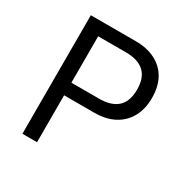

<svg xmlns="http://www.w3.org/2000/svg" viewBox="-160 -847 967 989"><g transform="rotate(30 323.5 -352.5)"><path d="M102 0V-705H368Q437 -705 486.5 -679.5Q536 -654 562 -607Q588 -560 588 -493Q588 -427 561.5 -379Q535 -331 486 -305Q437 -279 368 -279H189V0ZM189 -354H354Q426 -354 463 -388Q500 -422 500 -492Q500 -562 463 -596Q426 -630 354 -630H189Z"/></g></svg>

Font: Nunito Sans 7pt SemiCondensed
Style: Regular
Weight: 400
Width: 4
Designer: Vernon Adams
Foundry: Vernon Adams
Version: Version 3.101;gftools[0.9.27]